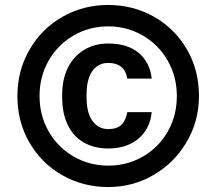

<svg xmlns="http://www.w3.org/2000/svg" viewBox="-20 -736 870 772"><path d="M50 -350Q50 -452 98.5 -536Q147 -620 230.5 -668Q314 -716 415 -716Q516 -716 599.5 -668.5Q683 -621 731.5 -537.5Q780 -454 780 -350Q780 -250 731 -166Q682 -82 598.5 -33Q515 16 415 16Q314 16 230.5 -31.5Q147 -79 98.5 -162.5Q50 -246 50 -350ZM691 -350Q691 -428 654.5 -492Q618 -556 554.5 -593Q491 -630 415 -630Q339 -630 275.5 -593Q212 -556 175.5 -492Q139 -428 139 -350Q139 -272 175.5 -208Q212 -144 275.5 -107Q339 -70 415 -70Q491 -70 554.5 -106.5Q618 -143 654.5 -207Q691 -271 691 -350ZM230 -345V-355Q230 -418 253.5 -464.5Q277 -511 319 -536Q361 -561 415 -561Q493 -561 538 -523Q583 -485 590 -420H492Q481 -483 415 -483Q375 -483 351.5 -450.5Q328 -418 328 -355V-345Q328 -282 352 -249.5Q376 -217 415 -217Q450 -217 467.5 -233.5Q485 -250 492 -285H590Q586 -242 564 -209Q542 -176 504 -157.5Q466 -139 415 -139Q359 -139 317 -163Q275 -187 252.5 -233.5Q230 -280 230 -345Z"/></svg>

Font: .
Style: 
Weight: 500
Designer: A.Korolkova, Vitaly Kuzmin
Foundry: ParaType Ltd
Version: Version 1.000; Glyphs 3.2, build 3192.0